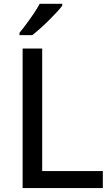

<svg xmlns="http://www.w3.org/2000/svg" viewBox="-20 -962 573 982"><path d="M95.7 0V-713.9H195.8V-86.9H505.9V0ZM298.3 -942.4V-932.6Q287.6 -918.5 269.3 -898.7Q251 -878.9 229 -857.2Q207 -835.4 185.1 -815.9Q163.1 -796.4 145 -782.2H79.6V-794.4Q95.2 -813 114.5 -838.9Q133.8 -864.7 152.3 -892.3Q170.9 -919.9 183.1 -942.4Z"/></svg>

Font: Open Sans Medium
Style: Regular
Weight: 500
Designer: Monotype Design Team
Foundry: Monotype Imaging Inc.
Version: Version 3.000